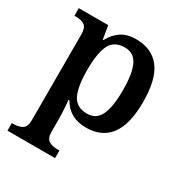

<svg xmlns="http://www.w3.org/2000/svg" viewBox="-182 -678 994 1051"><g transform="rotate(30 315.5 -153.0)"><path d="M15 192H25Q60 192 81 178.5Q102 165 102 124V-419Q102 -460 82.5 -474Q63 -488 28 -488H18V-536H204L218 -452H222Q246 -497 283 -521.5Q320 -546 375 -546Q476 -546 528 -478Q580 -410 580 -267Q580 -125 528.5 -57Q477 11 377 11Q274 11 226 -73H220Q223 -48 225 -14Q227 20 227 45V126Q227 165 248 178.5Q269 192 303 192H316V240H15ZM452 -267Q452 -373 427 -424.5Q402 -476 345 -476Q279 -476 253 -425.5Q227 -375 227 -267Q227 -159 253 -108.5Q279 -58 345 -58Q402 -58 427 -109.5Q452 -161 452 -267Z"/></g></svg>

Font: Noto Serif SemiBold
Style: Regular
Weight: 600
Designer: Monotype Design Team
Foundry: Monotype Imaging Inc.
Version: Version 1.001